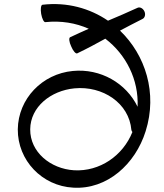

<svg xmlns="http://www.w3.org/2000/svg" viewBox="-20 -865 795 928"><path d="M353 -607C399 -629 444 -653 489 -678C589 -602 651 -480 645 -349C590 -463 466 -535 332 -522C184 -508 68 -388 66 -240C65 -90 183 34 334 42C497 52 634 -71 684 -231C742 -415 683 -599 560 -717C596 -736 632 -755 668 -773C680 -778 685 -795 678 -810C671 -825 656 -833 644 -827C597 -805 549 -785 502 -765C414 -825 304 -856 185 -842C178 -841 175 -821 179 -798C183 -775 192 -757 199 -758C275 -766 346 -754 409 -726C379 -713 349 -699 319 -685C312 -682 314 -662 324 -641C333 -619 346 -604 353 -607ZM338 -42C224 -49 125 -130 126 -240C127 -349 226 -427 340 -438C476 -451 604 -367 615 -237C616 -233 617 -230 620 -227C574 -112 462 -35 338 -42Z"/></svg>

Font: Nupuram Expanded Light
Style: Regular
Weight: 300
Width: 7
Designer: Santhosh Thottingal (santhosh.thottingal@gmail.com)
Foundry: SMC
Version: Version 1.000